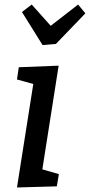

<svg xmlns="http://www.w3.org/2000/svg" viewBox="-20 -824 397 848"><path d="M239 -534 167 -76 240 -55 231 -1 55 4 127 -453 55 -473 63 -527ZM204 -710 325 -804 357 -765 227 -630 168 -625 77 -771 120 -804Z"/></svg>

Font: Bitter Pro Medium
Style: Italic
Weight: 500
Italic angle: -9°
Designer: Sol Matas, and Bitter project Authors
Foundry: Sol Matas
Version: Version 1.010